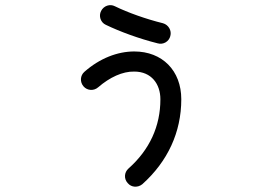

<svg xmlns="http://www.w3.org/2000/svg" viewBox="-20 -619 1040 735"><path d="M525 86C622 -1 674 -113 674 -239C674 -349 601 -422 494 -422C430 -422 362 -396 303 -344C287 -330 285 -305 300 -288C314 -272 339 -270 356 -285C400 -323 449 -346 494 -345C560 -345 594 -297 594 -239C594 -136 553 -46 472 26C455 41 454 66 469 82C483 99 508 100 525 86ZM367 -577C357 -558 365 -533 385 -524C439 -498 512 -471 584 -453C605 -447 627 -460 632 -481C638 -502 625 -524 604 -530C539 -546 469 -571 420 -595C401 -605 377 -597 367 -577Z"/></svg>

Font: 寒蝉半圆体
Style: Regular
Weight: 400
Designer: Yoshimichi Ohira & Warren
Foundry: ChillType
Version: Version 1.800;Glyphs 3.1.1 (3135)